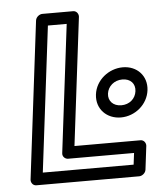

<svg xmlns="http://www.w3.org/2000/svg" viewBox="-51 -724 666 794"><g transform="rotate(-5 281.5 -327.0)"><path d="M99 -25 173 -629H251L186 -98C184 -83 197 -73 208 -73H482L476 -25ZM46 0C45 11 53 25 68 25H495C506 25 521 15 523 0L535 -98C536 -109 528 -123 513 -123H239L304 -654C305 -665 297 -679 282 -679H154C143 -679 128 -669 126 -654ZM396 -327C400 -357 426 -380 460 -380C494 -380 514 -358 510 -327C506 -296 481 -274 447 -274C413 -274 392 -297 396 -327ZM346 -327C339 -267 383 -224 441 -224C500 -224 553 -268 560 -327C567 -386 525 -430 466 -430C408 -430 353 -387 346 -327Z"/></g></svg>

Font: Falling Sky
Style: ExtOuObl
Weight: 400
Designer: Paul D. Hunt
Foundry: Adobe Systems Incorporated
Version: Version 1.02